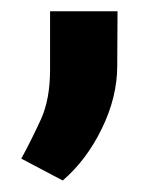

<svg xmlns="http://www.w3.org/2000/svg" viewBox="-20 -140 285 339"><path d="M187.5 -120.1 187 -23.9Q187 31.3 159.9 86.9Q132.8 142.6 90.8 178.7L17.6 140.1Q35.6 106.9 52 71.3Q68.4 35.6 68.4 -17.1V-120.1Z"/></svg>

Font: RobotoDEMO
Style: Regular
Weight: 400
Designer: Christian Robertson
Foundry: Google
Version: Version 2.136